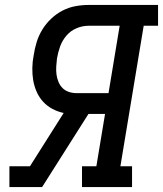

<svg xmlns="http://www.w3.org/2000/svg" viewBox="-20 -755 658 775"><path d="M18 0V-84H101L237 -299Q213 -304 191.5 -315.5Q170 -327 154 -344.5Q138 -362 128 -384.5Q118 -407 114 -431Q110 -455 110.5 -481Q111 -507 116 -532Q120 -559 128 -585Q136 -611 150.5 -635Q165 -659 186 -679Q207 -699 232 -712Q257 -725 284 -730Q311 -735 337 -735H618V-651H560L466 -84H513V0H311V-84H369L404 -295H337L150 0ZM418 -379 463 -651H337Q313 -651 289 -641Q265 -631 248 -611Q231 -591 222.5 -567Q214 -543 210 -519Q208 -503 207 -486.5Q206 -470 208 -454.5Q210 -439 216 -424.5Q222 -410 232.5 -399.5Q243 -389 258 -384Q273 -379 290 -379Z"/></svg>

Font: Iosevka Slab Medium Extended
Style: Italic
Weight: 500
Width: 7
Italic angle: -9°
Monospace: yes
Designer: Belleve Invis
Foundry: Belleve Invis
Version: Version 11.1.0; ttfautohint (v1.8.3)